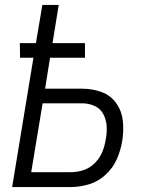

<svg xmlns="http://www.w3.org/2000/svg" viewBox="-20 -755 616 775"><path d="M29 0H266Q302 0 339 -11Q376 -22 406 -49.5Q436 -77 451.5 -112.5Q467 -148 473 -184Q480 -225 476 -265.5Q472 -306 449.5 -338Q427 -370 390 -383.5Q353 -397 311 -397H162L182 -522H323V-581H192L217 -735H151L125 -581H60L61 -522H115ZM106 -60 152 -338H311Q338 -338 361.5 -327.5Q385 -317 397 -294.5Q409 -272 410.5 -245.5Q412 -219 407 -193Q403 -167 393 -142Q383 -117 363 -97Q343 -77 317.5 -68.5Q292 -60 266 -60Z"/></svg>

Font: Iosevka Sparkle Light
Style: Italic
Weight: 300
Italic angle: -9°
Designer: Belleve Invis
Foundry: Belleve Invis
Version: Version 4.5.0; ttfautohint (v1.8.3)